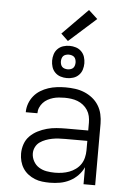

<svg xmlns="http://www.w3.org/2000/svg" viewBox="-63 -1014 726 1068"><g transform="rotate(5 300.0 -480.0)"><path d="M256 8Q235 8 213.5 5.5Q192 3 172 -5Q152 -13 134.5 -26.5Q117 -40 105.5 -58Q94 -76 88.5 -97Q83 -118 83 -140Q83 -167 92 -193Q101 -219 120 -238Q139 -257 163.5 -269.5Q188 -282 214 -289Q240 -296 267 -298Q294 -300 321 -300H444V-344Q444 -362 440 -380Q436 -398 426 -413.5Q416 -429 401.5 -440.5Q387 -452 370 -458.5Q353 -465 334.5 -467.5Q316 -470 298 -470Q282 -470 265.5 -468.5Q249 -467 233.5 -462.5Q218 -458 203.5 -450Q189 -442 178 -430Q167 -418 160.5 -403Q154 -388 154 -371H89Q89 -396 97.5 -419.5Q106 -443 121.5 -462Q137 -481 158 -494Q179 -507 202 -514.5Q225 -522 249.5 -525Q274 -528 298 -528Q325 -528 351.5 -524.5Q378 -521 402.5 -511Q427 -501 448 -484.5Q469 -468 483 -445.5Q497 -423 503 -396.5Q509 -370 509 -344V0H444V-95Q432 -69 412 -48.5Q392 -28 366.5 -15Q341 -2 313 3Q285 8 256 8ZM279 -50Q300 -50 320 -53Q340 -56 359 -63Q378 -70 395 -82.5Q412 -95 423 -111.5Q434 -128 439 -148.5Q444 -169 444 -189V-242H321Q302 -242 284 -241Q266 -240 248 -236.5Q230 -233 212.5 -226.5Q195 -220 180 -209.5Q165 -199 156.5 -182Q148 -165 148 -147Q148 -124 159.5 -103Q171 -82 190.5 -70Q210 -58 233 -54Q256 -50 279 -50ZM300 -580Q282 -580 264.5 -585.5Q247 -591 234 -604Q221 -617 215.5 -634.5Q210 -652 210 -670Q210 -688 215.5 -705.5Q221 -723 234 -736Q247 -749 264.5 -754.5Q282 -760 300 -760Q318 -760 335.5 -754.5Q353 -749 366 -736Q379 -723 384.5 -705.5Q390 -688 390 -670Q390 -652 384.5 -634.5Q379 -617 366 -604Q353 -591 335.5 -585.5Q318 -580 300 -580ZM300 -629Q308 -629 316.5 -631.5Q325 -634 330.5 -639.5Q336 -645 338.5 -653.5Q341 -662 341 -670Q341 -678 338.5 -686.5Q336 -695 330.5 -700.5Q325 -706 316.5 -708.5Q308 -711 300 -711Q292 -711 283.5 -708.5Q275 -706 269.5 -700.5Q264 -695 261.5 -686.5Q259 -678 259 -670Q259 -662 261.5 -653.5Q264 -645 269.5 -639.5Q275 -634 283.5 -631.5Q292 -629 300 -629ZM288 -786 248 -824 390 -968 440 -922Z"/></g></svg>

Font: Iosevka SS04 Light Extended
Style: Regular
Weight: 300
Width: 7
Monospace: yes
Designer: Belleve Invis
Foundry: Belleve Invis
Version: Version 19.0.0; ttfautohint (v1.8.4)